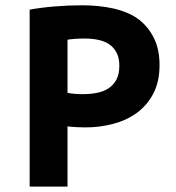

<svg xmlns="http://www.w3.org/2000/svg" viewBox="-20 -691 651 711"><path d="M89.8 -655.3Q132.8 -663.1 182.9 -667.2Q232.9 -671.4 284.7 -671.4Q312.5 -671.4 341.6 -668.7Q370.6 -666 398.4 -659.9Q426.3 -653.8 451.2 -643.3Q476.1 -632.8 496.1 -617.2Q529.8 -590.8 550.3 -549.3Q570.8 -507.8 570.8 -450.2Q570.8 -388.7 547.9 -344.7Q524.9 -300.8 486.6 -272.9Q448.2 -245.1 398.7 -232.2Q349.1 -219.2 296.4 -219.2Q291.5 -219.2 282.5 -219.5Q273.4 -219.7 263.7 -220.2Q253.9 -220.7 244.6 -221.4Q235.4 -222.2 230 -223.1V0H89.8ZM293.5 -548.3Q272.9 -548.3 257.1 -547.1Q241.2 -545.9 230 -543.9V-347.2Q233.9 -346.2 241.5 -345.2Q249 -344.2 257.3 -343.5Q265.6 -342.8 273.4 -342.5Q281.2 -342.3 285.6 -342.3Q313.5 -342.3 338.1 -346.9Q362.8 -351.6 381.3 -363.5Q399.9 -375.5 410.9 -395.8Q421.9 -416 421.9 -447.3Q421.9 -476.1 411.9 -495.6Q401.9 -515.1 384.5 -526.9Q367.2 -538.6 343.8 -543.5Q320.3 -548.3 293.5 -548.3Z"/></svg>

Font: PT Astra Sans
Style: Bold
Weight: 700
Designer: A.Korolkova, I. Chaeva
Foundry: ParaType Ltd
Version: Version 1.001; ttfautohint (v1.6)